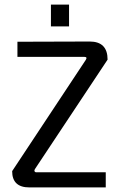

<svg xmlns="http://www.w3.org/2000/svg" viewBox="-20 -817 518 837"><path d="M281 -702H202V-797H281ZM441 -66V0H108Q33 0 33 -71L354 -556Q362 -569 348 -569H56V-635L371 -636Q449 -636 449 -557L133 -81Q129 -76 130.5 -71Q132 -66 138 -66Z"/></svg>

Font: Gemunu Libre
Style: Regular
Weight: 400
Designer: Puspanada Ekanayake, Sola Matas, Pathum Egodawatta, Kosala Senevirathne
Foundry: mooniak
Version: Version 1.100